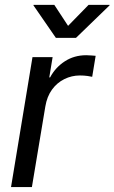

<svg xmlns="http://www.w3.org/2000/svg" viewBox="-20 -762 466 782"><path d="M24.9 0 112.3 -529.3H194.3L180.7 -446.8H184.1Q205.6 -487.3 243.9 -512.2Q282.2 -537.1 331.1 -537.1Q341.3 -537.1 352.5 -536.1Q363.8 -535.2 369.6 -534.7L355.5 -449.2Q350.1 -450.7 336.2 -452.6Q322.3 -454.6 305.2 -454.6Q272 -454.6 242.2 -439.9Q212.4 -425.3 191.9 -397.2Q171.4 -369.1 164.6 -328.1L109.9 0ZM201.2 -742.2 257.3 -656.7 340.8 -742.2H426.3V-740.2L289.6 -607.9H207.5L116.2 -740.2L116.7 -742.2Z"/></svg>

Font: Inter 24pt
Style: Italic
Weight: 400
Italic angle: -9.3988°
Designer: Rasmus Andersson
Foundry: rsms
Version: Version 4.001;git-66647c0bb